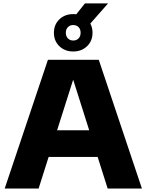

<svg xmlns="http://www.w3.org/2000/svg" viewBox="-20 -1084 844 1104"><path d="M7 0 255.5 -740H548L796 0H599L391.5 -655H410L202 0ZM209 -181.5 254 -335H548.5L592.5 -181.5ZM401 -788Q353 -788 321.5 -818.2Q290 -848.5 290 -895.5Q290 -942.5 321.5 -972.8Q353 -1003 401 -1003Q449 -1003 480.5 -972.8Q512 -942.5 512 -895.5Q512 -848.5 480.5 -818.2Q449 -788 401 -788ZM401 -851Q420 -851 431.8 -863.2Q443.5 -875.5 443.5 -895.5Q443.5 -916 431.8 -928Q420 -940 401 -940Q382.5 -940 370.5 -928Q358.5 -916 358.5 -895.5Q358.5 -875.5 370.5 -863.2Q382.5 -851 401 -851ZM480 -926.5 399 -977.5 468.5 -1064.5H601.5Z"/></svg>

Font: Encode Sans SemiExpanded ExtraBold
Style: Regular
Weight: 800
Width: 6
Designer: Multiple Designers
Foundry: Impallari Type
Version: Version 3.002